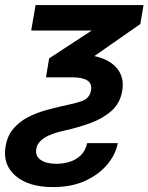

<svg xmlns="http://www.w3.org/2000/svg" viewBox="-37 -536 597 772"><path d="M106 -515.6H540L527.3 -439.5L342.3 -310.5Q403.8 -297.4 433.6 -261Q463.4 -224.6 454.6 -171.4Q446.3 -121.1 411.1 -90.1Q376 -59.1 326.9 -41.3Q277.8 -23.4 227.1 -12.2Q168 0.5 140.4 19Q112.8 37.6 108.9 62.5Q104 91.3 126.5 106.9Q148.9 122.6 189.9 122.6Q215.8 122.6 241.7 115Q267.6 107.4 286.9 89.4Q306.2 71.3 313.5 39.6H436.5Q428.7 83.5 395.5 124Q362.3 164.6 306.9 190.4Q251.5 216.3 175.8 216.3Q78.6 216.3 25.9 171.4Q-26.9 126.5 -14.6 53.2Q-7.8 10.3 16.6 -18.3Q41 -46.9 75 -64.5Q108.9 -82 145.5 -92.3Q182.1 -102.5 213.4 -109.4Q259.8 -118.7 291.7 -129.4Q323.7 -140.1 329.1 -173.8Q337.9 -225.1 252.9 -225.1H147.9L160.6 -301.3L331.5 -413.1H88.4Z"/></svg>

Font: Inter Display SemiBold
Style: Italic
Weight: 600
Italic angle: -9.39999°
Designer: Rasmus Andersson
Foundry: rsms
Version: Version 4.000;git-a52131595